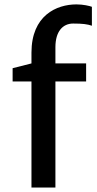

<svg xmlns="http://www.w3.org/2000/svg" viewBox="-20 -841 436 861"><path d="M121.1 0H228.5V-475.6H366.2V-556.6H228.5V-629.4C228.5 -700.2 261.7 -735.4 308.1 -735.4C351.6 -735.4 372.1 -732.4 392.1 -725.6V-810.5C381.8 -814.5 353 -821.3 322.8 -821.3C233.4 -821.3 121.1 -771.5 121.1 -605V-556.6L36.6 -535.2V-475.6H121.1Z"/></svg>

Font: Merriweather Sans
Style: Regular
Weight: 400
Designer: Eben Sorkin ( eben@eyebytes.com )
Foundry: Eben Sorkin
Version: Version 1.003